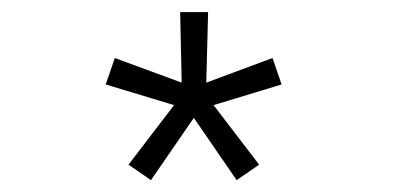

<svg xmlns="http://www.w3.org/2000/svg" viewBox="-20 -820 690 316"><path d="M228.5 -523.5 191.5 -549 266.5 -647 154 -681 169 -724.5 279 -684 276.5 -800H322.5L319.5 -684L428.5 -724.5L443.5 -681L331.5 -647L406.5 -549L369.5 -523.5L299 -626Z"/></svg>

Font: Trispace ExtraLight
Style: Regular
Weight: 200
Designer: Tyler Finck
Foundry: Etcetera Type Company
Version: Version 1.210; ttfautohint (v1.8.3)